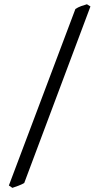

<svg xmlns="http://www.w3.org/2000/svg" viewBox="-20 -739 472 909"><path d="M94.7 127.4Q85.4 133.3 67.6 140.1Q49.8 147 38.6 150.4L22 139.2L336.9 -696.3Q349.1 -704.6 364 -710Q378.9 -715.3 391.6 -718.8L408.2 -708.5Z"/></svg>

Font: Dai Banna SIL Light
Style: Regular
Weight: 300
Designer: Victor Gaultney
Foundry: SIL International
Version: Version 4.000